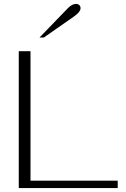

<svg xmlns="http://www.w3.org/2000/svg" viewBox="-20 -962 642 982"><path d="M76 -700H136V-38H582V0H76ZM327 -920Q349 -942 368 -942Q379 -942 385.5 -936Q392 -930 392 -920Q392 -901 356 -876L204 -770H182Z"/></svg>

Font: Fahkwang ExtraLight
Style: Regular
Weight: 275
Designer: Suppakit Chalermlarp | Katatrad Co.,Ltd.
Foundry: Cadson Demak Co.,Ltd.
Version: Version 1.000; ttfautohint (v1.6)